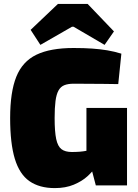

<svg xmlns="http://www.w3.org/2000/svg" viewBox="-20 -950 708 984"><path d="M357 -704Q412 -704 453.5 -701Q495 -698 530.5 -692Q566 -686 602 -675L586 -519Q548 -520 513.5 -520Q479 -520 442 -520.5Q405 -521 358 -521Q329 -521 310 -513.5Q291 -506 280 -486.5Q269 -467 264.5 -432.5Q260 -398 260 -345Q260 -275 268 -237.5Q276 -200 295 -185.5Q314 -171 348 -171Q370 -171 388.5 -172.5Q407 -174 422 -177Q437 -180 446 -182L467 -91Q455 -71 427.5 -46Q400 -21 358 -3.5Q316 14 261 14Q182 14 131 -21.5Q80 -57 56 -136Q32 -215 32 -345Q32 -478 63.5 -556.5Q95 -635 166.5 -669.5Q238 -704 357 -704ZM631 -397V0H471L443 -107L423 -144V-397ZM429 -930 564 -789 516 -720 357 -813H349L187 -720L137 -797L277 -930Z"/></svg>

Font: Exo 2 Black
Style: Regular
Weight: 900
Designer: Natanael Gama
Foundry: Natanael Gama
Version: Version 2.010